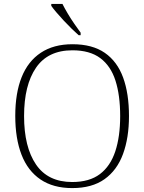

<svg xmlns="http://www.w3.org/2000/svg" viewBox="-20 -951 738 981"><path d="M349 10Q252 10 187 -34Q122 -78 90 -160.5Q58 -243 58 -359Q58 -475 90.5 -556.5Q123 -638 188.5 -681.5Q254 -725 350 -725Q452 -725 515.5 -681Q579 -637 609 -555Q639 -473 639 -358Q639 -247 608.5 -164Q578 -81 514 -35.5Q450 10 349 10ZM349 -21Q437 -21 490.5 -61.5Q544 -102 569 -177.5Q594 -253 594 -358Q594 -464 570 -539Q546 -614 492.5 -654Q439 -694 350 -694Q225 -694 164 -605Q103 -516 103 -358Q103 -200 164 -110.5Q225 -21 349 -21ZM382 -771Q366 -785 346 -804.5Q326 -824 305.5 -846Q285 -868 268 -888Q251 -908 242 -921V-931H299Q310 -909 326 -882Q342 -855 360 -829Q378 -803 392 -784V-771Z"/></svg>

Font: Noto Serif Kannada ExtraLight
Style: Regular
Weight: 250
Version: Version 2.003